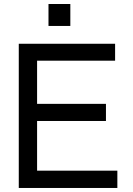

<svg xmlns="http://www.w3.org/2000/svg" viewBox="-20 -933 661 953"><path d="M73.2 0V-715.8H551.3V-631.8H164.1V-417.5H505.9V-332.5H164.1V-85.9H562.5V0ZM220.7 -804.2V-913.1H329.1V-804.2Z"/></svg>

Font: Arian AMU
Style: Regular
Weight: 400
Designer: Ruben Hakobyan (Tarumian)
Foundry: Ruben Hakobyan (Tarumian)
Version: Version 4.003